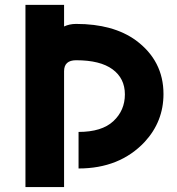

<svg xmlns="http://www.w3.org/2000/svg" viewBox="-20 -757 716 777"><path d="M83 0V-737.3H239.3V-649.9Q261.2 -660.2 288.1 -660.2Q438 -660.2 529.8 -593.8Q641.6 -511.2 641.6 -376.5Q641.6 -265.1 565.4 -182.6Q464.4 -75.2 297.9 -75.2V-223.1Q392.1 -223.1 438.7 -266.6Q485.4 -310.1 485.4 -375Q485.4 -439.9 435.3 -476.6Q385.3 -513.2 288.1 -513.2Q239.3 -513.2 239.3 -468.8V0Z"/></svg>

Font: New Shape
Style: Bold
Weight: 700
Designer: Wojciech Kalinowski "wmk69" (wmk69@o2.pl)
Foundry: Wojciech Kalinowski "wmk69" (wmk69@o2.pl)
Version: Version 2.1.1; 2021-05-14